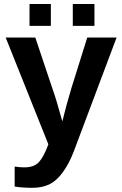

<svg xmlns="http://www.w3.org/2000/svg" viewBox="-20 -712 596 940"><path d="M138.2 207.5Q87.9 207.5 51.8 201.2V103.5Q79.1 107.4 99.1 107.4Q147 107.4 170.7 81.5Q194.3 55.7 216.8 -5.4L7.8 -528.3H152.8L235.8 -280.8Q245.6 -253.9 257.8 -213.4Q270 -172.9 285.2 -117.7Q296.4 -162.6 306.6 -200.7Q316.9 -238.8 329.1 -278.8L407.2 -528.3H550.8L341.8 27.8Q329.1 61.5 314.9 87.4Q300.8 113.3 286.1 133.3Q256.3 173.8 221.2 190.7Q186 207.5 138.2 207.5ZM442.4 -692.4V-585.4H336.4V-692.4ZM229 -692.4V-585.4H124.5V-692.4Z"/></svg>

Font: Arimo
Style: Bold
Weight: 700
Designer: Steve Matteson
Foundry: Monotype Imaging Inc.
Version: Version 1.33